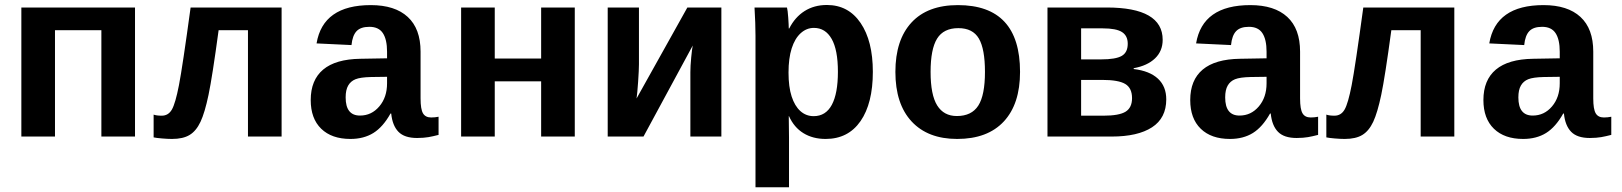

<svg xmlns="http://www.w3.org/2000/svg" viewBox="-20 -559 6641 786"><path d="M532.7 -528.3V0H395V-435.5H205.1V0H67.4V-528.3Z M995.1 0V-435.5H875Q849.1 -244.1 833.7 -170.9Q818.4 -97.7 800.8 -60.3Q783.2 -22.9 756.3 -6.6Q729.5 9.8 684.1 9.8Q666.5 9.8 643.3 7.8Q620.1 5.9 608.9 3.4V-89.8Q621.1 -85.4 642.1 -85.4Q669.4 -85.4 683.8 -110.8Q698.2 -136.2 712.6 -210.4Q727.1 -284.7 760.3 -528.3H1132.8V0Z M1414.6 9.8Q1337.9 9.8 1294.9 -32Q1252 -73.7 1252 -149.4Q1252 -231.4 1303 -274.2Q1354 -316.9 1455.6 -318.4L1564.5 -320.3V-347.2Q1564.5 -397.5 1547.4 -423.3Q1530.3 -449.2 1492.2 -449.2Q1456.5 -449.2 1439.7 -431.4Q1422.9 -413.6 1418.9 -374.5L1275.9 -381.3Q1302.2 -538.1 1498 -538.1Q1596.7 -538.1 1649.2 -489.7Q1701.7 -441.4 1701.7 -347.7V-156.2Q1701.7 -111.8 1711.7 -95Q1721.7 -78.1 1745.1 -78.1Q1760.7 -78.1 1775.4 -81.1V-6.8Q1763.2 -3.9 1753.4 -1.5Q1743.7 1 1733.9 2.4Q1724.1 3.9 1713.1 4.9Q1702.1 5.9 1687.5 5.9Q1635.7 5.9 1611.1 -19.5Q1586.4 -44.9 1581.5 -94.2H1578.6Q1547.9 -39.1 1508.5 -14.6Q1469.2 9.8 1414.6 9.8ZM1564.5 -244.6 1499 -243.7Q1455.1 -242.7 1435.3 -234.6Q1415.5 -226.6 1405.3 -208.7Q1395 -190.9 1395 -160.2Q1395 -85.9 1453.6 -85.9Q1501 -85.9 1532.7 -123.3Q1564.5 -160.6 1564.5 -217.8Z M2333 -528.3V0H2195.3V-226.1H2005.4V0H1867.7V-528.3H2005.4V-319.3H2195.3V-528.3Z M2595.7 -528.3V-295.9Q2595.7 -273.4 2592.3 -224.1Q2588.9 -174.8 2585.9 -155.8L2793.9 -528.3H2933.1V0H2806.2V-263.7Q2806.2 -288.1 2809.6 -323.7Q2813 -359.4 2815.9 -372.6L2614.3 0H2467.8V-528.3Z M3201.7 -528.3Q3204.6 -518.1 3206.8 -487.3Q3209 -456.5 3209 -442.4H3210.9Q3234.4 -488.8 3273.7 -513.7Q3313 -538.6 3365.2 -538.6Q3453.1 -538.6 3503.2 -464.8Q3553.2 -391.1 3553.2 -265.1Q3553.2 -135.7 3502.7 -63Q3452.1 9.8 3359.9 9.8Q3307.6 9.8 3269 -13.9Q3230.5 -37.6 3210 -83.5H3209L3210 3.4V207.5H3072.8V-413.1Q3072.8 -461.9 3068.8 -528.3ZM3208 -261.7Q3208 -203.6 3220.7 -164.3Q3233.4 -125 3256.6 -104.2Q3279.8 -83.5 3311 -83.5Q3360.4 -83.5 3385.3 -129.9Q3410.2 -176.3 3410.2 -265.1Q3410.2 -355 3384.5 -399.9Q3358.9 -444.8 3312 -444.8Q3281.7 -444.8 3257.8 -423.1Q3233.9 -401.4 3220.9 -360.8Q3208 -320.3 3208 -261.7Z M4155.8 -264.6Q4155.8 -133.3 4089.4 -61.8Q4022.9 9.8 3898.4 9.8Q3778.3 9.8 3711.9 -61.8Q3645.5 -133.3 3645.5 -264.6Q3645.5 -395.5 3711.4 -466.8Q3777.3 -538.1 3901.4 -538.1Q4155.8 -538.1 4155.8 -264.6ZM4012.2 -264.6Q4012.2 -358.4 3987.3 -401.1Q3962.4 -443.8 3903.3 -443.8Q3842.8 -443.8 3816.2 -400.9Q3789.6 -357.9 3789.6 -264.6Q3789.6 -170.4 3816.7 -127.2Q3843.8 -84 3897 -84Q3957.5 -84 3984.9 -126.7Q4012.2 -169.4 4012.2 -264.6Z M4510.3 -528.3Q4739.7 -528.3 4739.7 -396Q4739.7 -350.1 4708.5 -320.1Q4677.2 -290 4621.1 -279.8V-276.4Q4686.5 -268.6 4720.5 -236.8Q4754.4 -205.1 4754.4 -152.3Q4754.4 -75.7 4696 -37.8Q4637.7 0 4530.8 0H4268.1V-528.3ZM4405.8 -85.4H4497.1Q4561.5 -85.4 4587.9 -101.8Q4614.3 -118.2 4614.3 -157.2Q4614.3 -198.7 4586.4 -215.3Q4558.6 -231.9 4491.7 -231.9H4405.8ZM4405.8 -442.9V-315.9H4487.8Q4547.4 -315.9 4572 -330.1Q4596.7 -344.2 4596.7 -379.9Q4596.7 -412.6 4573.2 -427.7Q4549.8 -442.9 4494.1 -442.9Z M5015.1 9.8Q4938.5 9.8 4895.5 -32Q4852.5 -73.7 4852.5 -149.4Q4852.5 -231.4 4903.6 -274.2Q4954.6 -316.9 5056.2 -318.4L5165 -320.3V-347.2Q5165 -397.5 5147.9 -423.3Q5130.9 -449.2 5092.8 -449.2Q5057.1 -449.2 5040.3 -431.4Q5023.4 -413.6 5019.5 -374.5L4876.5 -381.3Q4902.8 -538.1 5098.6 -538.1Q5197.3 -538.1 5249.8 -489.7Q5302.2 -441.4 5302.2 -347.7V-156.2Q5302.2 -111.8 5312.3 -95Q5322.3 -78.1 5345.7 -78.1Q5361.3 -78.1 5376 -81.1V-6.8Q5363.8 -3.9 5354 -1.5Q5344.2 1 5334.5 2.4Q5324.7 3.9 5313.7 4.9Q5302.7 5.9 5288.1 5.9Q5236.3 5.9 5211.7 -19.5Q5187 -44.9 5182.1 -94.2H5179.2Q5148.4 -39.1 5109.1 -14.6Q5069.8 9.8 5015.1 9.8ZM5165 -244.6 5099.6 -243.7Q5055.7 -242.7 5035.9 -234.6Q5016.1 -226.6 5005.9 -208.7Q4995.6 -190.9 4995.6 -160.2Q4995.6 -85.9 5054.2 -85.9Q5101.6 -85.9 5133.3 -123.3Q5165 -160.6 5165 -217.8Z M5795.9 0V-435.5H5675.8Q5649.9 -244.1 5634.5 -170.9Q5619.1 -97.7 5601.6 -60.3Q5584 -22.9 5557.1 -6.6Q5530.3 9.8 5484.9 9.8Q5467.3 9.8 5444.1 7.8Q5420.9 5.9 5409.7 3.4V-89.8Q5421.9 -85.4 5442.9 -85.4Q5470.2 -85.4 5484.6 -110.8Q5499 -136.2 5513.4 -210.4Q5527.8 -284.7 5561 -528.3H5933.6V0Z M6215.3 9.8Q6138.7 9.8 6095.7 -32Q6052.7 -73.7 6052.7 -149.4Q6052.7 -231.4 6103.8 -274.2Q6154.8 -316.9 6256.3 -318.4L6365.2 -320.3V-347.2Q6365.2 -397.5 6348.1 -423.3Q6331.1 -449.2 6293 -449.2Q6257.3 -449.2 6240.5 -431.4Q6223.6 -413.6 6219.7 -374.5L6076.7 -381.3Q6103 -538.1 6298.8 -538.1Q6397.5 -538.1 6450 -489.7Q6502.4 -441.4 6502.4 -347.7V-156.2Q6502.4 -111.8 6512.5 -95Q6522.5 -78.1 6545.9 -78.1Q6561.5 -78.1 6576.2 -81.1V-6.8Q6564 -3.9 6554.2 -1.5Q6544.4 1 6534.7 2.4Q6524.9 3.9 6513.9 4.9Q6502.9 5.9 6488.3 5.9Q6436.5 5.9 6411.9 -19.5Q6387.2 -44.9 6382.3 -94.2H6379.4Q6348.6 -39.1 6309.3 -14.6Q6270 9.8 6215.3 9.8ZM6365.2 -244.6 6299.8 -243.7Q6255.9 -242.7 6236.1 -234.6Q6216.3 -226.6 6206.1 -208.7Q6195.8 -190.9 6195.8 -160.2Q6195.8 -85.9 6254.4 -85.9Q6301.8 -85.9 6333.5 -123.3Q6365.2 -160.6 6365.2 -217.8Z"/></svg>

Font: Liberation Mono
Style: Bold
Weight: 700
Monospace: yes
Designer: Steve Matteson
Foundry: Ascender Corporation
Version: Version 2.1.5